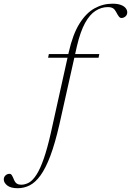

<svg xmlns="http://www.w3.org/2000/svg" viewBox="-194 -740 692 1014"><path d="M60 -435 64 -454.5H330.5L326.5 -435ZM119.5 -82Q96.5 18 71.8 83.5Q47 149 20 186.2Q-7 223.5 -37 238.8Q-67 254 -100.5 254Q-137.5 254 -155.8 239.5Q-174 225 -174 207.5Q-174 195 -165 186.5Q-156 178 -143.5 178Q-136 178 -131 186.2Q-126 194.5 -120 209.5Q-114 224 -104.8 229.8Q-95.5 235.5 -82.5 235.5Q-60.5 235.5 -40.2 223.8Q-20 212 -0.8 181.8Q18.5 151.5 37.2 97.8Q56 44 75 -40L169 -464Q190.5 -559 225.5 -615Q260.5 -671 305 -695.8Q349.5 -720.5 400 -720.5Q427 -720.5 444.2 -714Q461.5 -707.5 469.8 -697Q478 -686.5 478 -675Q478 -661.5 468.5 -653.2Q459 -645 447 -645Q439.5 -645 433 -653.8Q426.5 -662.5 419.5 -676.5Q412.5 -690 403 -696.2Q393.5 -702.5 375 -702.5Q341.5 -702.5 310.8 -683Q280 -663.5 255.2 -618.5Q230.5 -573.5 212.5 -497.5Z"/></svg>

Font: Newsreader 36pt ExtraLight
Style: Italic
Weight: 250
Italic angle: -17°
Designer: Hugues Gentile
Foundry: Production Type
Version: Version 1.003